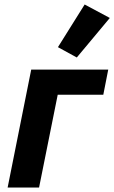

<svg xmlns="http://www.w3.org/2000/svg" viewBox="-20 -835 509 855"><path d="M469 -755 357 -815 238 -625 322 -579ZM14 0H154L237 -413H440L462 -525H119Z"/></svg>

Font: LVC Sans
Style: Bold Italic
Weight: 700
Italic angle: -11.31°
Designer: Mike Abbink, Paul van der Laan, Pieter van Rosmalen
Foundry: Bold Monday
Version: Version 3.0